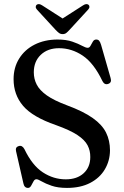

<svg xmlns="http://www.w3.org/2000/svg" viewBox="-20 -906 606 940"><path d="M308 14Q263.5 14 233 3.5Q202.5 -7 184.2 -17.8Q166 -28.5 158.5 -28.5Q149.5 -28.5 144 -18Q138.5 -7.5 132.5 3.2Q126.5 14 117 14Q99 14 94.5 -8.5L58.5 -166Q54 -186 72 -191Q88.5 -196 99.5 -176Q137.5 -96.5 189.8 -62.2Q242 -28 302 -28Q357 -28 389.5 -57.8Q422 -87.5 422 -137Q422.5 -168 408.8 -194.5Q395 -221 358.8 -245Q322.5 -269 254 -293.5Q139.5 -333 93 -387.8Q46.5 -442.5 46.5 -518.5Q46.5 -575.5 73.8 -619.2Q101 -663 149.2 -687.5Q197.5 -712 260.5 -712.5Q304.5 -712.5 334 -702.2Q363.5 -692 381.5 -682Q399.5 -672 409.5 -672Q418 -672 423.2 -682Q428.5 -692 434.5 -702.2Q440.5 -712.5 451 -712.5Q460 -712.5 465.2 -706.8Q470.5 -701 475 -686L521.5 -524Q528.5 -501 509 -495Q491.5 -489.5 481.5 -509Q439.5 -597 385.2 -633.5Q331 -670 269 -670Q213.5 -670 179.5 -637.5Q145.5 -605 145.5 -552Q145.5 -519.5 159.8 -491.8Q174 -464 209.2 -439Q244.5 -414 309 -390Q388.5 -360.5 434.2 -328Q480 -295.5 499.2 -256.8Q518.5 -218 518.5 -169.5Q518 -118.5 493.2 -76.8Q468.5 -35 421.5 -10.5Q374.5 14 308 14ZM321 -760.5Q312 -750.5 304.8 -744.8Q297.5 -739 287 -739Q276 -739 268.5 -744.8Q261 -750.5 251.5 -760.5L161 -859Q154.5 -866 155 -872.8Q155.5 -879.5 159.5 -882.5Q169.5 -890.5 186 -880L286.5 -815.5L387 -880Q403.5 -890.5 413.5 -882.5Q417.5 -879.5 417.8 -872.8Q418 -866 411.5 -859Z"/></svg>

Font: Fraunces 72pt S050
Style: Regular
Weight: 400
Version: Version 1.000; ttfautohint (v1.8.3)